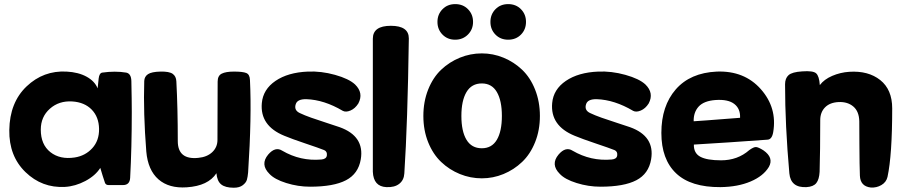

<svg xmlns="http://www.w3.org/2000/svg" viewBox="-20 -838 4310 917"><path d="M567.4 45.9H499Q485.4 45.9 481.4 35.2Q477.5 23.4 470.2 1Q462.9 -21.5 459 -36.1Q435.5 1 387.7 26.4Q339.8 51.8 290 54.7Q180.7 60.5 101.6 -16.1Q22.5 -92.8 24.4 -216.8Q26.4 -348.6 106.9 -425.3Q187.5 -502 297.9 -496.1Q354.5 -493.2 393.6 -471.7Q432.6 -450.2 446.3 -416L451.2 -462.9Q454.1 -488.3 467.8 -491.2Q530.3 -500 583 -491.2Q606.4 -486.3 607.4 -451.2Q609.4 -357.4 609.4 -303.7Q609.4 -132.8 601.6 11.7Q599.6 45.9 567.4 45.9ZM336.9 -85.9Q387.7 -93.8 420.9 -130.4Q454.1 -167 453.1 -222.7Q452.1 -279.3 418 -314.5Q383.8 -349.6 325.2 -353.5Q261.7 -357.4 218.3 -318.8Q174.8 -280.3 174.8 -218.8Q174.8 -147.5 220.7 -111.3Q266.6 -75.2 336.9 -85.9Z M1096.7 58.6Q1055.7 58.6 1036.1 42.5Q1016.6 26.4 1013.7 -10.7Q974.6 49.8 872.1 56.6Q787.1 62.5 736.8 18.6Q686.5 -25.4 678.7 -114.3Q664.1 -299.8 668.9 -451.2Q669.9 -472.7 687 -483.9Q704.1 -495.1 746.1 -496.1Q788.1 -497.1 804.7 -485.4Q821.3 -473.6 822.3 -449.2Q829.1 -322.3 829.1 -164.1Q829.1 -74.2 926.8 -84Q968.8 -87.9 993.7 -111.3Q1018.6 -134.8 1018.6 -169.9Q1018.6 -210.9 1019 -307.6Q1019.5 -404.3 1019.5 -448.2Q1019.5 -476.6 1039.1 -486.3Q1058.6 -496.1 1097.7 -496.1Q1139.6 -496.1 1156.2 -489.3Q1172.9 -482.4 1173.8 -456.1Q1182.6 -280.3 1165 -14.6Q1163.1 6.8 1159.2 20.5Q1155.3 34.2 1139.6 46.4Q1124 58.6 1096.7 58.6Z M1703.1 -77.1Q1691.4 -7.8 1632.3 22.9Q1573.2 53.7 1460.9 53.7Q1403.3 53.7 1347.2 36.1Q1291 18.6 1266.6 -7.8Q1221.7 -52.7 1260.7 -99.6Q1294.9 -139.6 1328.1 -118.2Q1415 -67.4 1514.6 -76.2Q1538.1 -78.1 1541 -94.7Q1543.9 -114.3 1528.3 -121.1Q1503.9 -130.9 1438.5 -152.8Q1373 -174.8 1337.9 -189.5Q1220.7 -237.3 1230.5 -345.7Q1236.3 -411.1 1295.9 -451.7Q1355.5 -492.2 1450.2 -496.1Q1513.7 -499 1580.1 -480.5Q1646.5 -461.9 1675.8 -434.6Q1717.8 -393.6 1691.4 -343.8Q1675.8 -319.3 1653.8 -310.1Q1631.8 -300.8 1617.2 -308.6Q1528.3 -361.3 1443.4 -364.3Q1400.4 -365.2 1392.6 -340.8Q1382.8 -311.5 1412.1 -297.9Q1434.6 -287.1 1466.3 -275.9Q1498 -264.6 1539.1 -251.5Q1580.1 -238.3 1602.5 -230.5Q1721.7 -187.5 1703.1 -77.1Z M1911.1 -9.8Q1909.2 22.5 1886.7 40Q1864.3 57.6 1825.2 55.7Q1763.7 52.7 1760.7 -17.6Q1760.7 -17.6 1760.7 -653.3Q1760.7 -714.8 1846.7 -714.8Q1932.6 -714.8 1932.6 -654.3Q1926.8 -250 1911.1 -9.8Z M2281.2 13.7Q2226.6 13.7 2176.3 -6.8Q2126 -27.3 2086.9 -64.5Q2047.9 -101.6 2024.9 -158.7Q2002 -215.8 2002 -284.2Q2002 -352.5 2024.9 -410.2Q2047.9 -467.8 2086.9 -504.9Q2126 -542 2176.3 -562.5Q2226.6 -583 2281.2 -583Q2335 -583 2384.8 -562.5Q2434.6 -542 2473.6 -504.9Q2512.7 -467.8 2535.6 -410.2Q2558.6 -352.5 2558.6 -284.2Q2558.6 -215.8 2535.6 -158.7Q2512.7 -101.6 2473.6 -64.5Q2434.6 -27.3 2384.8 -6.8Q2335 13.7 2281.2 13.7ZM2281.2 -129.9Q2329.1 -129.9 2353 -170.4Q2377 -210.9 2377 -284.2Q2377 -357.4 2353 -398.4Q2329.1 -439.5 2281.2 -439.5Q2232.4 -439.5 2208 -398.4Q2183.6 -357.4 2183.6 -284.2Q2183.6 -210.9 2208 -170.4Q2232.4 -129.9 2281.2 -129.9ZM2069.3 -733.4Q2069.3 -769.5 2093.3 -793.9Q2117.2 -818.4 2154.3 -818.4Q2191.4 -818.4 2215.3 -793.9Q2239.3 -769.5 2239.3 -733.4Q2239.3 -697.3 2214.8 -672.9Q2190.4 -648.4 2153.8 -648.4Q2117.2 -648.4 2093.3 -672.9Q2069.3 -697.3 2069.3 -733.4ZM2322.3 -733.4Q2322.3 -769.5 2346.2 -793.9Q2370.1 -818.4 2407.2 -818.4Q2444.3 -818.4 2468.3 -793.9Q2492.2 -769.5 2492.2 -733.4Q2492.2 -697.3 2468.3 -672.9Q2444.3 -648.4 2407.2 -648.4Q2370.1 -648.4 2346.2 -672.9Q2322.3 -697.3 2322.3 -733.4Z M3089.8 -77.1Q3078.1 -7.8 3019 22.9Q2960 53.7 2847.7 53.7Q2790 53.7 2733.9 36.1Q2677.7 18.6 2653.3 -7.8Q2608.4 -52.7 2647.5 -99.6Q2681.6 -139.6 2714.8 -118.2Q2801.8 -67.4 2901.4 -76.2Q2924.8 -78.1 2927.7 -94.7Q2930.7 -114.3 2915 -121.1Q2890.6 -130.9 2825.2 -152.8Q2759.8 -174.8 2724.6 -189.5Q2607.4 -237.3 2617.2 -345.7Q2623 -411.1 2682.6 -451.7Q2742.2 -492.2 2836.9 -496.1Q2900.4 -499 2966.8 -480.5Q3033.2 -461.9 3062.5 -434.6Q3104.5 -393.6 3078.1 -343.8Q3062.5 -319.3 3040.5 -310.1Q3018.6 -300.8 3003.9 -308.6Q2915 -361.3 2830.1 -364.3Q2787.1 -365.2 2779.3 -340.8Q2769.5 -311.5 2798.8 -297.9Q2821.3 -287.1 2853 -275.9Q2884.8 -264.6 2925.8 -251.5Q2966.8 -238.3 2989.3 -230.5Q3108.4 -187.5 3089.8 -77.1Z M3293.9 -147.5Q3293 -106.4 3324.7 -89.4Q3356.4 -72.3 3423.8 -72.3Q3502.9 -72.3 3558.6 -121.1Q3580.1 -136.7 3591.3 -135.7Q3602.5 -134.8 3626 -120.1Q3676.8 -85 3652.3 -41Q3626 2.9 3564.9 28.8Q3503.9 54.7 3420.9 55.7Q3279.3 56.6 3209 -10.3Q3138.7 -77.1 3138.7 -203.1Q3138.7 -332 3207.5 -411.1Q3276.4 -490.2 3403.3 -496.1Q3535.2 -501 3613.8 -412.1Q3692.4 -323.2 3672.9 -207Q3667 -171.9 3645.5 -170.9Q3458 -157.2 3293.9 -147.5ZM3293 -258.8Q3302.7 -258.8 3514.6 -275.4Q3516.6 -318.4 3487.3 -341.3Q3458 -364.3 3398.4 -360.4Q3341.8 -356.4 3316.9 -329.1Q3292 -301.8 3293 -258.8Z M3895.5 -431.6Q3916 -459 3954.6 -475.6Q3993.2 -492.2 4036.1 -495.1Q4127 -501 4184.1 -455.6Q4241.2 -410.2 4241.2 -320.3Q4241.2 -97.7 4218.8 6.8Q4212.9 32.2 4189.5 45.9Q4166 59.6 4138.7 57.6Q4088.9 51.8 4086.9 1Q4085 -43.9 4084.5 -150.4Q4084 -256.8 4084 -258.8Q4083 -305.7 4055.7 -329.1Q4028.3 -352.5 3985.4 -350.6Q3943.4 -348.6 3920.4 -325.2Q3897.5 -301.8 3897.5 -264.6Q3897.5 -118.2 3894.5 -17.6Q3892.6 18.6 3878.9 36.1Q3865.2 53.7 3832 55.7Q3756.8 59.6 3750 -9.8Q3729.5 -240.2 3729.5 -435.5Q3729.5 -463.9 3746.1 -479Q3762.7 -494.1 3811.5 -497.1Q3863.3 -501 3877.9 -487.8Q3892.6 -474.6 3895.5 -431.6Z"/></svg>

Font: Gen Jyuu GothicX Heavy
Style: Bold
Weight: 900
Designer: [Source Han Sans]
Ryoko NISHIZUKA  (kana & ideographs); Paul D. Hunt (Latin, Greek & Cyrillic); Wenlong ZHANG  (bopomofo
Version: Version 1.002.20150607